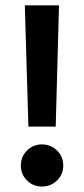

<svg xmlns="http://www.w3.org/2000/svg" viewBox="-20 -680 310 710"><path d="M198.2 -660.2 186 -211.9H85L71.8 -660.2ZM134.8 -146Q168 -146 190.9 -123.3Q213.9 -100.6 213.9 -67.9Q213.9 -35.2 190.9 -12.7Q168 9.8 134.8 9.8Q102.5 9.8 79.8 -12.7Q57.1 -35.2 57.1 -67.9Q57.1 -100.6 79.8 -123.3Q102.5 -146 134.8 -146Z"/></svg>

Font: Human Sans Medium
Style: Regular
Weight: 500
Designer: Tim Radville
Foundry: Continuum
Version: Version 1.000;FEAKit 1.0